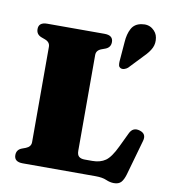

<svg xmlns="http://www.w3.org/2000/svg" viewBox="-87 -855 842 948"><g transform="rotate(10 333.5 -381.0)"><path d="M391.5 -629 372.5 -622Q347 -612.5 347 -589V-109Q347 -88 357 -79.8Q367 -71.5 385.5 -71.5H424Q463.5 -71.5 489.8 -89.8Q516 -108 543.5 -166L577 -236Q593 -270.5 628 -260Q664 -249.5 653.5 -212.5L603.5 -36Q595.5 -8.5 583.5 4.8Q571.5 18 547.5 18Q528 18 507.5 9Q487 0 453 0H87.5Q44.5 0 44.5 -34Q44.5 -61 70.5 -71L89.5 -78Q115 -88 115 -111V-589Q115 -612.5 89.5 -622L70.5 -629Q44.5 -639 44.5 -666Q44.5 -700 87.5 -700H374.5Q417.5 -700 417.5 -666Q417.5 -639 391.5 -629ZM479 -677Q481.5 -717.5 496.5 -745.2Q511.5 -773 546 -778.5Q578.5 -784.5 601 -767.5Q623.5 -750.5 627.5 -725.5Q632.5 -697.5 621.5 -674.2Q610.5 -651 584 -625L518 -555.5Q510.5 -549 500.5 -546Q490.5 -543 482.5 -546.5Q473.5 -551 472 -559.5Q470.5 -568 471 -578Z"/></g></svg>

Font: Fraunces 9pt S000 Black
Style: Regular
Weight: 900
Version: Version 1.000; ttfautohint (v1.8.3)